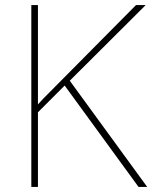

<svg xmlns="http://www.w3.org/2000/svg" viewBox="-20 -734 598 754"><path d="M558 0 254 -417 552 -714H514L179 -376C161 -358 144 -341 129 -324V-714H103V0H129V-293L234 -398L524 0Z"/></svg>

Font: Noto Sans Canadian Aboriginal Thin
Style: Regular
Weight: 100
Designer: Monotype Design Team, Typotheque's Kevin King
Foundry: Monotype Imaging Inc.
Version: Version 2.004